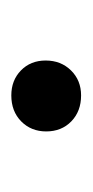

<svg xmlns="http://www.w3.org/2000/svg" viewBox="67 -217 162 336"><g transform="rotate(90 148.0 -49.0)"><path d="M147 12.2Q120.6 12.2 103.3 -4.6Q85.9 -21.5 85.9 -47.9Q85.9 -74.7 103.3 -92.3Q120.6 -109.9 147 -109.9Q174.8 -109.9 192.4 -92.8Q210 -75.7 210 -48.8Q210 -22.5 192.4 -5.1Q174.8 12.2 147 12.2Z"/></g></svg>

Font: Literata Light
Style: Regular
Weight: 300
Designer: Latin by Veronika Burian and Jose Scaglione. Greek by Irene Vlachou. Cyrillic by Vera Evstafieva.
Foundry: TypeTogether
Version: Version 3.021